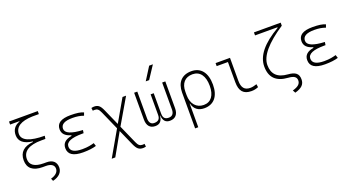

<svg xmlns="http://www.w3.org/2000/svg" viewBox="-60 -1591 4808 2622"><g transform="rotate(-20 2344.0 -280.5)"><path d="M299.8 9.8H347.7C422.4 9.8 464.8 39.1 464.8 90.8C464.8 140.1 424.3 178.7 354 197.3L369.6 234.4C460 213.4 511.7 161.1 511.7 90.8C511.7 11.2 461.4 -34.2 373.5 -34.2H332C202.6 -34.2 134.8 -79.6 134.8 -166C134.8 -279.8 229 -339.4 409.2 -339.4H466.8L473.6 -383.3C260.7 -383.3 149.4 -432.1 149.4 -525.4C149.4 -627 235.8 -682.6 402.3 -688.5H499V-732.4H81.1V-688.5H215.8V-683.1C141.6 -657.2 102.5 -603 102.5 -525.4C102.5 -435.5 168 -380.9 293.9 -366.2V-358.4C158.7 -347.2 87.9 -281.7 87.9 -166C87.9 -50.3 160.6 9.8 299.8 9.8Z M891.6 9.8C968.3 9.8 1032.7 1.5 1082 -13.7L1067.4 -59.6C1025.4 -47.9 976.1 -35.2 895.5 -35.2C782.2 -35.2 725.6 -67.4 725.6 -131.8C725.6 -200.2 805.7 -234.4 965.8 -234.4H983.9L990.7 -278.3C823.2 -286.1 740.2 -322.3 740.2 -386.7C740.2 -450.7 796.9 -482.4 910.2 -482.4C971.2 -482.4 1024.4 -474.1 1071.3 -456.5L1086.9 -499C1048.3 -518.1 986.3 -527.3 899.4 -527.3C761.7 -527.3 693.4 -483.9 693.4 -396.5C693.4 -331.5 733.9 -288.6 816.4 -266.1V-255.9C724.1 -241.2 678.7 -198.2 678.7 -127C678.7 -35.2 749 9.8 891.6 9.8Z M1681.2 234.4C1690.9 234.4 1700.2 232.9 1721.2 228.5L1715.8 186.5C1706.1 189 1700.2 189.5 1690.9 189.5C1648.9 189.5 1628.4 173.8 1605 121.1L1486.8 -145.5L1704.1 -517.6H1652.3L1465.8 -193.4L1361.8 -427.7C1328.1 -504.4 1298.3 -527.3 1241.7 -527.3C1231.9 -527.3 1222.7 -525.9 1201.7 -521.5L1207 -480C1212.9 -481.9 1218.3 -482.4 1231.9 -482.4C1272 -482.4 1292 -466.8 1315.9 -412.6L1436 -141.1L1225.6 224.6H1277.3L1457 -93.8L1556.6 131.3C1591.8 210.9 1621.6 234.4 1681.2 234.4Z M2151.9 9.8C2231.4 9.8 2274.4 -39.6 2274.4 -127V-517.6H2228.5V-127C2228.5 -68.4 2202.1 -35.2 2151.9 -35.2C2098.6 -35.2 2070.3 -59.1 2070.3 -122.1V-419.9H2025.4V-122.1C2025.4 -59.1 1995.6 -35.2 1939 -35.2C1892.1 -35.2 1867.2 -68.4 1867.2 -127V-517.6H1821.3V-127C1821.3 -39.6 1862.8 9.8 1939 9.8C2002.9 9.8 2039.6 -24.4 2046.4 -104.5H2049.3C2056.2 -24.4 2090.8 9.8 2151.9 9.8ZM2023.4 -609.4H2072.8L2194.8 -794.9H2140.6Z M2652.3 9.8C2791.5 9.8 2871.1 -86.4 2871.1 -253.9C2871.1 -427.7 2792 -527.3 2654.3 -527.3C2516.6 -527.3 2437.5 -442.9 2437.5 -295.4V224.6H2483.4V-117.2H2487.3C2507.3 -32.2 2567.4 9.8 2652.3 9.8ZM2483.4 -242.2V-291C2483.4 -412.6 2545.9 -482.4 2654.3 -482.4C2762.2 -482.4 2824.2 -399.4 2824.2 -253.9C2824.2 -114.7 2764.6 -35.2 2660.2 -35.2C2554.2 -35.2 2483.4 -113.8 2483.4 -242.2Z M3336.9 9.8C3373 9.8 3402.8 3.9 3437.5 -10.7L3430.7 -55.7C3392.1 -43 3363.3 -37.1 3336.9 -37.1C3252.9 -37.1 3214.4 -84 3214.4 -185.5V-517.6H3004.9V-473.6H3168.5V-180.7C3168.5 -50.3 3221.2 9.8 3336.9 9.8Z M3890.1 234.4C3989.7 207 4032.2 164.6 4032.2 90.8C4032.2 9.3 3986.8 -27.8 3879.9 -35.2C3732.9 -45.9 3660.2 -117.2 3660.2 -250C3660.2 -379.9 3782.7 -525.4 4029.3 -688.5V-732.4H3640.6V-688.5H3965.8V-680.2C3730 -543.5 3613.3 -399.4 3613.3 -245.1C3613.3 -85.9 3697.8 -1.5 3868.2 9.8C3950.2 15.6 3985.4 40 3985.4 90.8C3985.4 140.6 3950.7 171.9 3868.7 194.8Z M4407.2 9.8C4483.9 9.8 4548.3 1.5 4597.7 -13.7L4583 -59.6C4541 -47.9 4491.7 -35.2 4411.1 -35.2C4297.9 -35.2 4241.2 -67.4 4241.2 -131.8C4241.2 -200.2 4321.3 -234.4 4481.4 -234.4H4499.5L4506.3 -278.3C4338.9 -286.1 4255.9 -322.3 4255.9 -386.7C4255.9 -450.7 4312.5 -482.4 4425.8 -482.4C4486.8 -482.4 4540 -474.1 4586.9 -456.5L4602.5 -499C4564 -518.1 4502 -527.3 4415 -527.3C4277.3 -527.3 4209 -483.9 4209 -396.5C4209 -331.5 4249.5 -288.6 4332 -266.1V-255.9C4239.7 -241.2 4194.3 -198.2 4194.3 -127C4194.3 -35.2 4264.6 9.8 4407.2 9.8Z"/></g></svg>

Font: Cascadia Mono PL ExtraLight
Style: Regular
Weight: 200
Monospace: yes
Designer: Aaron Bell
Foundry: Saja Typeworks
Version: Version 2404.023